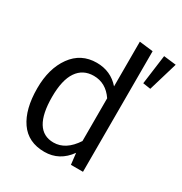

<svg xmlns="http://www.w3.org/2000/svg" viewBox="-176 -879 966 1019"><g transform="rotate(30 306.5 -369.0)"><path d="M387 -749 471 -739V0H397L389 -69Q332 11 240 11Q140 11 89.5 -62Q39 -135 39 -263Q39 -384 94.5 -461Q150 -538 246 -538Q332 -538 387 -475ZM537 -747 613 -738 560 -560 513 -567ZM267 -470Q201 -470 165.5 -418Q130 -366 130 -263Q130 -56 257 -56Q332 -56 387 -140V-402Q341 -470 267 -470Z"/></g></svg>

Font: Fira Mono
Style: Regular
Weight: 400
Designer: Carrois Corporate & Edenspiekermann AG
Foundry: Carrois Corporate GbR & Edenspiekermann AG
Version: Version 3.206;PS 003.206;hotconv 1.0.70;makeotf.lib2.5.58329